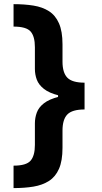

<svg xmlns="http://www.w3.org/2000/svg" viewBox="-20 -791 504 948"><path d="M397.5 -307.6Q319.3 -307.6 271 -319.6Q222.7 -331.5 196.8 -352.1Q170.9 -372.6 161.6 -397.9Q152.3 -423.3 152.3 -450.7V-558.1Q152.3 -611.3 131.1 -635.5Q109.9 -659.7 46.9 -659.7V-770.5Q101.1 -770.5 145.3 -763.4Q189.5 -756.3 221.7 -735.8Q253.9 -715.3 271.2 -675.8Q288.6 -636.2 288.6 -572.3V-486.8Q288.6 -432.1 312.5 -407.5Q336.4 -382.8 397.5 -382.8ZM46.9 137.7V26.9Q109.9 26.9 131.1 2.2Q152.3 -22.5 152.3 -75.2V-182.1Q152.3 -209 161.6 -234.9Q170.9 -260.7 196.8 -281Q222.7 -301.3 271 -313.5Q319.3 -325.7 397.5 -325.7V-250.5Q336.4 -250.5 312.5 -225.8Q288.6 -201.2 288.6 -146V-61Q288.6 3.4 271.2 42.7Q253.9 82 221.7 102.5Q189.5 123 145.3 130.4Q101.1 137.7 46.9 137.7ZM397.5 -250.5H266.6V-382.8H397.5Z"/></svg>

Font: Inter 17pt
Style: Bold
Weight: 700
Version: Version 4.001;git-66647c0bb